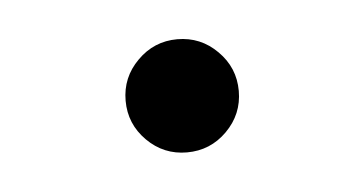

<svg xmlns="http://www.w3.org/2000/svg" viewBox="-25 -124 296 156"><g transform="rotate(-5 123.0 -46.0)"><path d="M90.5 -13.5Q76.9 -27.1 76.9 -46.1Q76.9 -65.2 90.5 -78.7Q104 -92.3 123 -92.3Q142.1 -92.3 155.6 -78.7Q169.2 -65.2 169.2 -46.1Q169.2 -27.1 155.6 -13.5Q142.1 0 123 0Q104 0 90.5 -13.5Z"/></g></svg>

Font: Tecnico
Style: Fino
Weight: 400
Version: Version 1.3